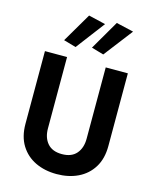

<svg xmlns="http://www.w3.org/2000/svg" viewBox="-144 -1081 964 1199"><g transform="rotate(15 338.5 -481.5)"><path d="M249 -774 169 -797 280 -986 390 -960ZM428 -774 349 -797 459 -986 571 -960ZM71 -700H214V-239Q214 -179 245.5 -142.5Q277 -106 339 -106Q401 -106 432.5 -142.5Q464 -179 464 -239V-700H607V-230Q607 -148 572 -91.5Q537 -35 476.5 -6Q416 23 339 23Q262 23 201.5 -6Q141 -35 106 -91.5Q71 -148 71 -230Z"/></g></svg>

Font: Jost* Semi
Style: Regular
Weight: 600
Version: Version 3.7